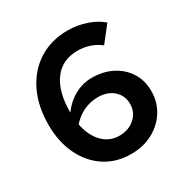

<svg xmlns="http://www.w3.org/2000/svg" viewBox="-165 -849 966 998"><g transform="rotate(-30 318.0 -350.0)"><path d="M341 11Q252 11 185 -33Q118 -77 80.5 -155Q43 -233 43 -335Q43 -448 84.5 -532.5Q126 -617 200.5 -664Q275 -711 375 -711Q429 -711 483.5 -693Q538 -675 574 -643L500 -549Q442 -594 365 -594Q273 -594 223 -526Q173 -458 173 -334Q208 -382 256.5 -408.5Q305 -435 359 -435Q428 -435 481 -407.5Q534 -380 564 -332Q594 -284 594 -221Q594 -155 561 -102.5Q528 -50 471 -19.5Q414 11 341 11ZM337 -332Q291 -332 250.5 -313Q210 -294 180 -259Q194 -187 235 -144.5Q276 -102 335 -102Q391 -102 428 -135Q465 -168 465 -218Q465 -268 429.5 -300Q394 -332 337 -332Z"/></g></svg>

Font: Red Hat Display
Style: Bold
Weight: 700
Designer: Pentagram, MCKL
Foundry: Pentagram, MCKL
Version: Version 1.023; ttfautohint (v1.8.3)